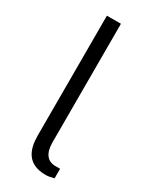

<svg xmlns="http://www.w3.org/2000/svg" viewBox="-194 -795 689 853"><g transform="rotate(30 150.0 -368.5)"><path d="M203 6C214 6 231 3 245 -1V-50H215C182 -52 157 -77 157 -134V-743H85V-129C85 -57 108 6 203 6Z"/></g></svg>

Font: United Sans Light
Style: Regular
Weight: 300
Designer: Pablo Impallari, Rodrigo Fuenzalida (Modified by Dan O. Williams)
Version: Version 1.000;PS 001.000;hotconv 1.0.88;makeotf.lib2.5.64775